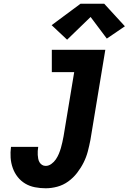

<svg xmlns="http://www.w3.org/2000/svg" viewBox="-20 -1002 690 1030"><path d="M225 8Q196 8 167.5 2.5Q139 -3 115.5 -17Q92 -31 75 -52.5Q58 -74 48.5 -100.5Q39 -127 37 -156Q35 -185 39 -214H185Q183 -203 182.5 -192Q182 -181 182.5 -171Q183 -161 185 -150.5Q187 -140 192 -131.5Q197 -123 205.5 -117.5Q214 -112 225 -112Q241 -112 255.5 -122.5Q270 -133 279.5 -147Q289 -161 295.5 -176.5Q302 -192 306.5 -207.5Q311 -223 314.5 -239Q318 -255 321 -271L378 -615H258V-735H545L465 -251Q459 -220 451 -189.5Q443 -159 428.5 -130Q414 -101 393.5 -74.5Q373 -48 346 -28.5Q319 -9 287.5 -0.5Q256 8 225 8ZM340 -789 257 -867 412 -982H539L650 -861L553 -795L466 -911Z"/></svg>

Font: Iosevka Etoile Heavy Oblique
Style: Regular
Weight: 900
Italic angle: -9°
Designer: Belleve Invis
Foundry: Belleve Invis
Version: Version 15.5.2; ttfautohint (v1.8.4)